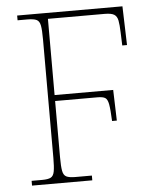

<svg xmlns="http://www.w3.org/2000/svg" viewBox="-52 -758 653 803"><g transform="rotate(-5 275.0 -357.0)"><path d="M50 0V-20H94Q119 -20 130.5 -26Q142 -32 145.5 -51Q149 -70 149 -108V-605Q149 -644 145.5 -663Q142 -682 130 -688Q118 -694 90 -694H50V-714H492L497 -551H477L475 -606Q474 -638 470.5 -656Q467 -674 455 -681.5Q443 -689 415 -689H177V-369H423L427 -240H407Q405 -288 401 -310Q397 -332 387 -338Q377 -344 355 -344H177V-108Q177 -70 180.5 -51Q184 -32 196 -26Q208 -20 234 -20H303V0Z"/></g></svg>

Font: Noto Serif Thin
Style: Regular
Weight: 100
Designer: Monotype Design Team
Foundry: Monotype Imaging Inc.
Version: Version 2.015